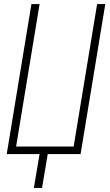

<svg xmlns="http://www.w3.org/2000/svg" viewBox="-20 -755 540 941"><path d="M146 166 174 0H13L134 -735H174L59 -37H341L456 -735H496L375 0H214L186 166Z"/></svg>

Font: Iosevka Term Curly XLt Obl
Style: Regular
Weight: 200
Italic angle: -9°
Designer: Belleve Invis
Foundry: Belleve Invis
Version: Version 32.3.0